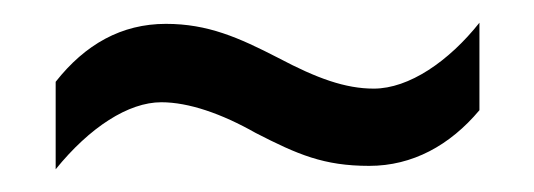

<svg xmlns="http://www.w3.org/2000/svg" viewBox="-20 -437 470 169"><path d="M205 -320C242 -301 265 -291 305 -291C343 -291 376 -309 402 -340V-417C375 -383 340 -359 309 -359C284 -359 259 -368 225 -386C190 -404 163 -416 126 -416C87 -416 55 -398 29 -365V-288C59 -325 93 -347 122 -347C146 -347 175 -337 205 -320Z"/></svg>

Font: Noto Sans Arabic ExtCond
Style: Regular
Weight: 400
Width: 2
Designer: Monotype Design Team, Nadine Chahine, Nizar Qandah and Khaled Hosny
Foundry: Monotype Imaging Inc.
Version: Version 2.012